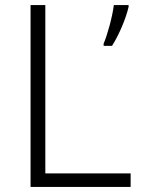

<svg xmlns="http://www.w3.org/2000/svg" viewBox="-20 -734 555 754"><path d="M100 0H493V-53H158V-714H100ZM485 -707V-714H427C422 -671 402 -597 387 -563V-554H420C449 -600 475 -663 485 -707Z"/></svg>

Font: Noto Sans Myanmar UI Light
Style: Regular
Weight: 300
Designer: Monotype Design Team
Foundry: Monotype Imaging Inc.
Version: Version 2.103